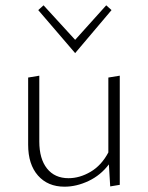

<svg xmlns="http://www.w3.org/2000/svg" viewBox="-20 -699 556 723"><path d="M400 -661 263 -499 124 -661 144 -679 263 -549 380 -679ZM388 -407 431 -414V-3L395 3L390 -80Q359 -39 313.5 -17.5Q268 4 223 4Q160 4 123 -38Q86 -80 86 -154V-407L128 -414V-166Q128 -101 157 -64.5Q186 -28 238 -28Q280 -28 321 -52Q362 -76 388 -125Z"/></svg>

Font: EauTest Light
Style: Regular
Weight: 300
Designer: Christian Thalmann (Catharsis Fonts)
Version: Version 0.001;PS 000.001;hotconv 1.0.88;makeotf.lib2.5.64775